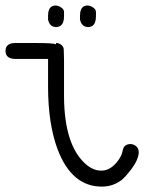

<svg xmlns="http://www.w3.org/2000/svg" viewBox="-30 -695 577 705"><path d="M146.5 -636.7Q146.5 -673.8 172.9 -674.8Q184.6 -674.8 194.8 -667.5Q205.1 -660.2 205.1 -651.4V-635.7Q205.1 -595.7 175.8 -595.7Q154.3 -595.7 147.5 -619.1Q147.5 -621.1 146.5 -623ZM263.7 -636.7Q263.7 -673.8 290 -674.8Q301.8 -674.8 312 -667.5Q322.3 -660.2 322.3 -651.4V-635.7Q322.3 -595.7 293.9 -595.7Q273.4 -595.7 265.6 -616.2Q263.7 -621.1 263.7 -623ZM204.1 -512.7 205.1 -475.6V-336.9Q207 -165 281.2 -95.7Q315.4 -63.5 352.5 -69.3Q380.9 -74.2 404.3 -106.4Q417 -124 419.9 -139.6Q421.9 -151.4 427.7 -158.2Q435.5 -166 449.2 -166Q462.9 -166 472.7 -155.3Q479.5 -147.5 479.5 -135.7Q478.5 -108.4 451.2 -72.3Q432.6 -47.9 418 -35.2Q385.7 -9.8 343.8 -9.8Q233.4 -9.8 181.6 -146.5Q146.5 -240.2 146.5 -377V-478.5H28.3Q-9.8 -478.5 -9.8 -507.8Q-9.8 -536.1 24.4 -537.1H97.7Q169.9 -537.1 174.8 -532.2Q175.8 -531.2 175.8 -537.1Q186.5 -537.1 195.3 -530.3Q204.1 -522.5 204.1 -512.7Z"/></svg>

Font: otype
Style: Regular
Weight: 400
Designer: ironsmith
Version: 4